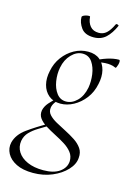

<svg xmlns="http://www.w3.org/2000/svg" viewBox="-170 -636 686 983"><g transform="rotate(15 172.5 -144.5)"><path d="M106 281Q52 281 17 263.5Q-18 246 -33 218Q-48 190 -41 159Q-30 115 15 82.5Q60 50 117 18L124 26Q99 41 73.5 56.5Q48 72 29.5 91Q11 110 6 138Q1 170 17.5 196.5Q34 223 69 238.5Q104 254 153 254Q209 254 240 231.5Q271 209 273 175Q274 148 258.5 128Q243 108 218 92.5Q193 77 165.5 63Q138 49 114 34Q90 19 77 1Q64 -17 68 -41Q73 -63 89.5 -82Q106 -101 131 -123L142 -115Q130 -108 120 -94Q110 -80 108 -65Q105 -44 119.5 -28Q134 -12 158.5 1.5Q183 15 210.5 29Q238 43 262.5 59Q287 75 301.5 96Q316 117 313 146Q311 180 282 211Q253 242 207 261.5Q161 281 106 281ZM150 -98Q112 -98 87.5 -118.5Q63 -139 54.5 -172.5Q46 -206 55 -246Q63 -288 87.5 -321Q112 -354 146.5 -373Q181 -392 220 -392Q259 -392 282.5 -372Q306 -352 314 -319Q322 -286 313 -246Q304 -201 278.5 -168Q253 -135 219 -116.5Q185 -98 150 -98ZM175 -116Q206 -116 232.5 -142Q259 -168 268 -214Q274 -248 269 -285Q264 -322 246 -348.5Q228 -375 195 -375Q163 -375 136 -347Q109 -319 101 -276Q94 -241 100 -203.5Q106 -166 125 -141Q144 -116 175 -116ZM257 -346 256 -353Q286 -371 320 -382Q354 -393 382 -393Q387 -393 387.5 -385.5Q388 -378 385.5 -369Q383 -360 380 -353.5Q377 -347 374 -349Q351 -360 318.5 -358Q286 -356 257 -346ZM226 -470Q180 -470 160 -497.5Q140 -525 140 -554Q140 -559 146.5 -562.5Q153 -566 161 -568Q169 -570 175.5 -570Q182 -570 182 -567Q184 -537 200 -518Q216 -499 246 -499Q269 -499 286 -514Q303 -529 319 -563Q322 -568 329 -565Q336 -562 335 -560Q316 -517 290.5 -493.5Q265 -470 226 -470Z"/></g></svg>

Font: Cormorant Light Light
Style: Italic
Weight: 300
Italic angle: -10°
Version: Version 4.000